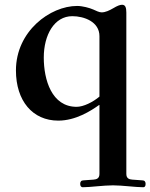

<svg xmlns="http://www.w3.org/2000/svg" viewBox="-20 -495 632 807"><path d="M47 -199C47 -71 117 12 225 12C298 12 362 -29 397 -54L398 -53V236C398 255 386 259 373 260L331 263C321 263 317 269 317 278C317 288 322 292 328 292C341 292 368 290 388 288C411 286 436 284 455 284C474 284 498 286 521 288C541 290 569 292 582 292C588 292 592 288 592 278C592 269 588 263 578 263L536 260C523 259 511 255 511 236V-442C511 -463 507 -475 493 -475C484 -475 472 -470 457 -461C440 -451 423 -443 407 -443C397 -443 383 -450 372 -455C356 -462 327 -470 304 -470C191 -470 47 -364 47 -199ZM164 -253C164 -348 208 -427 284 -427C333 -427 398 -404 398 -343V-89C371 -66 331 -46 302 -46C197 -46 164 -160 164 -253Z"/></svg>

Font: Monomakh Unicode
Style: Regular
Weight: 400
Version: Version 1.2